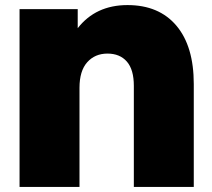

<svg xmlns="http://www.w3.org/2000/svg" viewBox="-20 -736 834 756"><path d="M743 -405V0H507V-398Q507 -462 479.5 -493.5Q452 -525 403 -525Q354 -525 323.5 -491Q293 -457 293 -390V0H57V-700H286V-625Q357 -716 482 -716Q606 -716 674.5 -635Q743 -554 743 -405Z"/></svg>

Font: Montserrat Alternates Black
Style: Regular
Weight: 900
Designer: Julieta Ulanovsky
Foundry: Julieta Ulanovsky
Version: Version 7.200